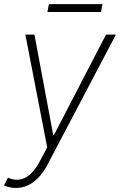

<svg xmlns="http://www.w3.org/2000/svg" viewBox="-41 -715 587 939"><path d="M37.6 204.1Q21.5 204.6 6.1 200.9Q-9.3 197.3 -21.5 191.9L-2.4 154.3L-0.5 154.8Q44.4 173.8 82.8 154.1Q121.1 134.3 153.3 74.2L189.9 5.9L83 -545.9H127.4L219.2 -55.2H223.1L477.5 -545.9H525.9L189.9 92.8Q169.9 129.9 145.8 154.8Q121.6 179.7 94.2 191.9Q66.9 204.1 37.6 204.1ZM460 -694.8 453.1 -656.2H190.9L198.2 -694.8Z"/></svg>

Font: Inter Tight ExtraLight
Style: Italic
Weight: 250
Italic angle: -9.39999°
Designer: Rasmus Andersson
Foundry: rsms
Version: Version 3.004